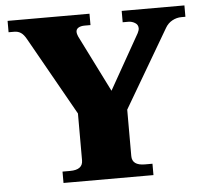

<svg xmlns="http://www.w3.org/2000/svg" viewBox="-51 -754 868 808"><g transform="rotate(-5 383.5 -350.0)"><path d="M185 -48H217Q271 -48 271 -88V-286L85 -616Q74 -636 62 -644Q50 -652 34 -652H10V-700H356V-652H332Q315 -652 305 -646Q295 -640 295 -628Q295 -621 300 -609L420 -369L551 -601Q557 -613 557 -621Q557 -636 544 -644Q531 -652 516 -652H492V-700H757V-652H740Q720 -652 701.5 -642Q683 -632 672 -613L479 -284V-88Q479 -48 533 -48H565V0H185Z"/></g></svg>

Font: Taviraj Black
Style: Regular
Weight: 900
Designer: Katatrad Team
Foundry: CadsonDemak
Version: Version 1.030